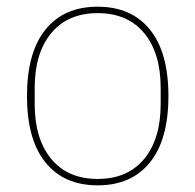

<svg xmlns="http://www.w3.org/2000/svg" viewBox="-20 -538 580 570"><path d="M425 -55.7Q370.1 12.2 270 12.2Q169.9 12.2 115 -55.7Q60.1 -123.5 60.1 -252.9Q60.1 -382.3 115 -450.2Q169.9 -518.1 270 -518.1Q370.1 -518.1 425 -450.2Q480 -382.3 480 -252.9Q480 -123.5 425 -55.7ZM457 -229V-276.9Q457 -380.4 408 -439.7Q358.9 -499 270 -499Q181.2 -499 132.1 -439.7Q83 -380.4 83 -276.9V-229Q83 -125.5 132.1 -66.2Q181.2 -6.8 270 -6.8Q358.9 -6.8 408 -66.2Q457 -125.5 457 -229Z"/></svg>

Font: Anuphan Thin
Style: Regular
Weight: 250
Designer: Mike Abbink, Paul van der Laan, Pieter van Rosmalen, Mint Tantisuwanna
Foundry: Bold Monday; Cadson Demak
Version: Version 3.002;hotconv 1.0.109;makeotfexe 2.5.65596